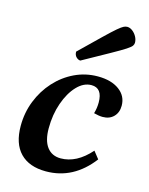

<svg xmlns="http://www.w3.org/2000/svg" viewBox="-111 -782 671 865"><g transform="rotate(15 225.0 -350.0)"><path d="M187.5 12Q109.3 12 67.4 -31.2Q25.5 -74.4 25.5 -157.2Q25.5 -219.2 47.4 -274.2Q69.2 -329.3 107.7 -371.6Q146.2 -413.9 196.8 -438Q247.4 -462 304.4 -462Q367.1 -462 404.3 -434.6Q441.5 -407.3 441.5 -361.9Q441.5 -330 422.3 -310.6Q403.2 -291.1 371.2 -291.1Q353.9 -291.1 330.1 -297.5Q337.7 -323 337.7 -349.1Q337.7 -416.6 286.5 -416.6Q250.1 -416.6 219 -383.8Q188 -351.1 169.1 -297.1Q150.1 -243.1 150.1 -179Q150.1 -122 172.8 -91.9Q195.6 -61.8 236.8 -61.8Q273.5 -61.8 308.2 -79.9Q342.9 -98.1 375.3 -134.8L401.9 -101.1Q315.6 12 187.5 12ZM208.7 -510.4Q198.7 -510.4 189.4 -519.5Q180.1 -528.5 180.1 -544.4Q242 -604.9 277.3 -638.8Q312.5 -672.8 330.7 -688.2Q348.9 -703.5 357.6 -707.7Q366.3 -712 374.2 -712Q386.7 -712 398.7 -702.9Q410.6 -693.8 418.3 -679.9Q425.9 -666 425.9 -651.5Q425.9 -644.5 421.2 -637.2Q416.6 -630 396.7 -617Q376.9 -604.1 332.3 -579.2Q287.8 -554.3 208.7 -510.4Z"/></g></svg>

Font: Petrona
Style: Italic
Weight: 400
Italic angle: -9°
Designer: Ringo R. Seeber
Foundry: Ringo R. Seeber
Version: Version 2.001; ttfautohint (v1.8.3)